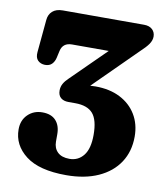

<svg xmlns="http://www.w3.org/2000/svg" viewBox="-81 -767 730 848"><g transform="rotate(10 284.0 -343.0)"><path d="M541.5 -206Q541.5 -139.5 509 -90Q476.5 -40.5 416 -13.2Q355.5 14 272.5 14Q151.5 14 91.2 -32.2Q31 -78.5 31 -149Q31 -190 57 -215.5Q83 -241 122 -241Q162 -241 182.5 -218.5Q203 -196 203 -157.5V-124Q203 -95 221.2 -77.2Q239.5 -59.5 274.5 -59.5Q313.5 -59.5 337.5 -89.8Q361.5 -120 361.5 -182Q361.5 -249 336.8 -277.5Q312 -306 257.5 -306H227Q205 -306 192.2 -317Q179.5 -328 179.5 -349.5Q179.5 -366 187.2 -380Q195 -394 209.5 -407.5L363 -559H198.5Q157.5 -559 149 -521.5L142 -490Q138 -472 127 -460.8Q116 -449.5 96 -449.5Q76 -450 63.8 -462.2Q51.5 -474.5 54 -500L67.5 -645.5Q69.5 -670.5 86 -685.2Q102.5 -700 132 -700H496.5Q520.5 -700 533.8 -687.5Q547 -675 547 -655.5Q547 -639 535.8 -622.2Q524.5 -605.5 499 -582L309 -393.5Q320.5 -394.5 333 -394.5Q396.5 -394.5 443.2 -370.8Q490 -347 515.8 -304.5Q541.5 -262 541.5 -206Z"/></g></svg>

Font: Fraunces 72pt SuperSoft
Style: Bold
Weight: 700
Version: Version 1.000;[0bf87f6ff]